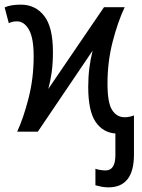

<svg xmlns="http://www.w3.org/2000/svg" viewBox="-20 -567 610 827"><path d="M557 99V-70Q550 -67 539.5 -64.5Q529 -62 517 -62Q483 -62 463 -93Q443 -124 443 -207Q443 -301 465 -386.5Q487 -472 517 -536H428L188 -184Q197 -216 202.5 -255Q208 -294 208 -343Q208 -451 170 -499Q132 -547 70 -547Q25 -547 0 -535L18 -467Q33 -475 53 -475Q84 -475 104.5 -439.5Q125 -404 125 -324Q125 -230 103 -144Q81 -58 54 0H143L379 -349Q370 -314 365 -274.5Q360 -235 360 -193Q360 -89 391.5 -42.5Q423 4 477 8V101Q477 167 435 167Q412 167 391 160V231Q401 234 416 237Q431 240 447 240Q557 240 557 99Z"/></svg>

Font: Noto Sans UI SemiCondensed
Style: Regular
Weight: 400
Width: 4
Designer: Monotype Design Team
Foundry: Monotype Imaging Inc.
Version: 1.001